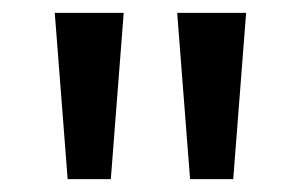

<svg xmlns="http://www.w3.org/2000/svg" viewBox="-20 -734 467 298"><path d="M172 -714 152 -456H85L65 -714ZM362 -714 342 -456H275L255 -714Z"/></svg>

Font: Noto Sans Tangsa Medium
Style: Regular
Weight: 500
Version: Version 1.504